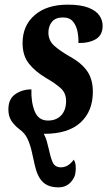

<svg xmlns="http://www.w3.org/2000/svg" viewBox="-20 -565 464 825"><path d="M231 240Q188 240 164.5 217.5Q141 195 130 147Q123 116 116.5 86.5Q110 57 98.5 32Q87 7 63 -10Q41 -27 28.5 -46.5Q16 -66 16 -95Q16 -140 46 -160.5Q76 -181 115 -181Q113 -127 129 -87Q145 -47 186 -47Q222 -47 243 -69.5Q264 -92 264 -131Q264 -164 242.5 -184.5Q221 -205 176 -231Q131 -258 104 -292Q77 -326 77 -380Q77 -455 129 -500Q181 -545 271 -545Q327 -545 360 -532Q393 -519 407 -498.5Q421 -478 421 -454Q421 -415 393 -397.5Q365 -380 317 -380Q318 -404 313 -429.5Q308 -455 293.5 -472.5Q279 -490 250 -490Q219 -490 203.5 -471.5Q188 -453 188 -425Q188 -391 213 -368.5Q238 -346 282 -321Q332 -293 355.5 -258Q379 -223 379 -171Q379 -87 326 -38.5Q273 10 171 10H168Q176 24 181 41.5Q186 59 190 77Q196 107 205.5 130.5Q215 154 242 154Q273 154 297 121Q304 133 305 145.5Q306 158 305 169Q304 197 283.5 218.5Q263 240 231 240Z"/></svg>

Font: Noto Serif ExtraCondensed
Style: Bold Italic
Weight: 700
Width: 2
Italic angle: -12°
Designer: Monotype Design Team
Foundry: Monotype Imaging Inc.
Version: Version 2.013; ttfautohint (v1.8.4.7-5d5b)